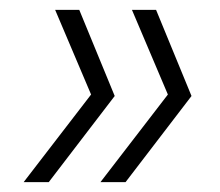

<svg xmlns="http://www.w3.org/2000/svg" viewBox="-20 -490 447 390"><path d="M141 -470 213 -295 79 -120H28L165 -298L92 -470ZM297 -470 369 -295 235 -120H184L321 -298L248 -470Z"/></svg>

Font: DM Sans 28pt ExtraLight
Style: Italic
Weight: 250
Italic angle: -10°
Version: Version 4.004;gftools[0.9.30]